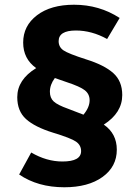

<svg xmlns="http://www.w3.org/2000/svg" viewBox="-20 -709 590 812"><path d="M419 -182Q474 -144 474 -76Q474 -4 413.5 39.5Q353 83 252 83Q140 83 61 29L112 -64Q177 -26 244 -26Q323 -26 323 -70Q323 -95 301.5 -110Q280 -125 204 -148Q127 -172 90 -205.5Q53 -239 53 -298Q53 -372 133 -421Q78 -460 78 -529Q78 -600 136.5 -644.5Q195 -689 293 -689Q400 -689 486 -633L433 -544Q368 -580 301 -580Q228 -580 228 -535Q228 -510 248.5 -496Q269 -482 344 -458Q421 -434 459 -400Q497 -366 497 -307Q497 -232 419 -182ZM268 -249Q319 -230 333 -224Q359 -255 359 -285Q359 -311 339 -327Q319 -343 261 -362L212 -379Q191 -351 191 -321Q191 -295 207 -280Q223 -265 268 -249Z"/></svg>

Font: FiraGO
Style: Bold
Weight: 700
Designer: bBox Type
Foundry: bBox Type GmbH
Version: Version 1.001;PS 001.001;hotconv 1.0.88;makeotf.lib2.5.64775